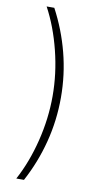

<svg xmlns="http://www.w3.org/2000/svg" viewBox="-100 -806 530 999"><g transform="rotate(10 165.5 -306.5)"><path d="M217.7 -306.8Q217.7 -185.4 188 -70.8Q158.4 43.7 102.6 147.7H62.1Q114.3 50.8 144 -68.7Q173.7 -188.2 173.7 -306.8Q173.7 -425.8 143.8 -545.3Q114 -664.8 62.1 -761.4H102.6Q158.4 -656.6 188 -542.1Q217.7 -427.6 217.7 -306.8Z"/></g></svg>

Font: Inter Extra Light BETA
Style: Regular
Weight: 200
Designer: Rasmus Andersson
Foundry: rsms
Version: Version 3.011;git-f93a4a705